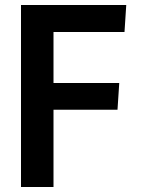

<svg xmlns="http://www.w3.org/2000/svg" viewBox="-20 -748 563 768"><path d="M64 -728H485L478 -620H194V-416H457L450 -309H194V0H64Z"/></svg>

Font: Murecho Thin Medium
Style: Regular
Weight: 500
Version: Version 1.010